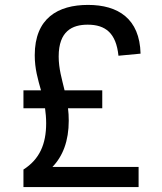

<svg xmlns="http://www.w3.org/2000/svg" viewBox="-20 -762 660 782"><path d="M396.5 -321V-394H243C232 -440.5 219 -482 219 -532C219 -635.5 274.5 -661.5 337 -661.5C410 -661.5 453 -627 462.5 -535L552.5 -543.5C549 -686.5 460.5 -742 338.5 -742C216 -742 121.5 -688 121.5 -537C121.5 -481.5 134.5 -438.5 147 -394H75.5V-321H163.5C166 -302 168 -282 168 -260C168 -175.5 141.5 -113.5 75.5 -71.5V0H544.5V-82H193.5C236 -126 260 -188 260 -270.5C260 -288.5 259 -305 257 -321Z"/></svg>

Font: Monaspace Neon
Style: Regular
Weight: 400
Designer: Riley Cran & the Lettermatic Team
Foundry: Lettermatic
Version: Version 1.200 (Monaspace Neon)